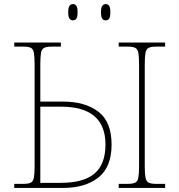

<svg xmlns="http://www.w3.org/2000/svg" viewBox="-20 -923 881 943"><path d="M499 -823Q489 -823 482.5 -831Q476 -839 476 -863Q476 -886 482.5 -894.5Q489 -903 499 -903Q510 -903 516 -894.5Q522 -886 522 -863Q522 -839 516 -831Q510 -823 499 -823ZM338 -823Q328 -823 321.5 -831Q315 -839 315 -863Q315 -886 321.5 -894.5Q328 -903 338 -903Q349 -903 355 -894.5Q361 -886 361 -863Q361 -839 355 -831Q349 -823 338 -823ZM50 0V-20H96Q120 -20 131.5 -26Q143 -32 146.5 -51Q150 -70 150 -108V-606Q150 -645 146.5 -663.5Q143 -682 131.5 -688Q120 -694 96 -694H50V-714H279V-694H233Q209 -694 197 -688Q185 -682 181.5 -663.5Q178 -645 178 -606V-424H290Q398 -424 463 -374.5Q528 -325 528 -213Q528 -102 463 -51Q398 0 290 0ZM178 -25H280Q390 -25 444 -70.5Q498 -116 498 -213Q498 -399 280 -399H178ZM563 0V-20H607Q632 -20 644 -26Q656 -32 659.5 -51Q663 -70 663 -108V-606Q663 -645 659.5 -663.5Q656 -682 644 -688Q632 -694 607 -694H563V-714H791V-694H747Q722 -694 710 -688Q698 -682 694.5 -663.5Q691 -645 691 -606V-108Q691 -70 694.5 -51Q698 -32 710 -26Q722 -20 747 -20H791V0Z"/></svg>

Font: Noto Serif Thin
Style: Regular
Weight: 100
Designer: Monotype Design Team
Foundry: Monotype Imaging Inc.
Version: Version 2.015